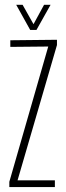

<svg xmlns="http://www.w3.org/2000/svg" viewBox="-20 -762 268 782"><path d="M18 0V-21.5L176.5 -572.5L22 -571V-598L212 -600V-578.5L51.5 -27.5H203.5V0ZM103 -640 46 -742.5H72L116.5 -663.5L159.5 -742.5H186L128.5 -640Z"/></svg>

Font: Big Shoulders Display ExtraLight
Style: Regular
Weight: 250
Designer: Patric King
Foundry: XO Type Co
Version: Version 2.002